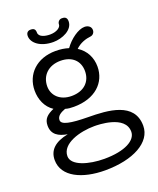

<svg xmlns="http://www.w3.org/2000/svg" viewBox="-157 -711 867 1055"><g transform="rotate(-20 276.5 -183.5)"><path d="M240 -460C129 -460 58 -389 58 -294C58 -243 78 -193 121 -165C80 -147 59 -128 59 -89C59 -37 95 -16 147 -7C70 8 31 44 31 102C31 201 142 250 273 250C439 250 553 187 553 91C553 -48 399 -56 285 -57C182 -58 131 -68 131 -95C131 -119 152 -132 181 -143C198 -138 213 -137 231 -137C356 -137 428 -208 428 -301C428 -353 405 -400 359 -429C385 -455 420 -466 449 -469C463 -471 473 -483 473 -498C473 -521 452 -530 435 -530C398 -530 347 -493 316 -449C294 -456 269 -460 240 -460ZM299 1C320 1 480 2 480 99C480 149 413 189 290 189C202 189 104 162 104 106C104 32 215 1 299 1ZM247 -400C315 -400 355 -360 355 -301C355 -239 312 -197 240 -197C171 -197 131 -240 131 -292C131 -355 176 -400 247 -400ZM364 -589C364 -615 347 -617 334 -617C319 -617 308 -605 308 -590C308 -573 282 -555 244 -555C214 -555 179 -564 179 -590C179 -610 170 -617 151 -617C134 -617 125 -606 125 -589C125 -548 172 -510 247 -510C299 -510 364 -538 364 -589Z"/></g></svg>

Font: Life Savers
Style: Bold
Weight: 700
Designer: Pablo Impallari, Rodrigo Fuenzalida, Brenda Gallo
Foundry: Pablo Impallari, Rodrigo Fuenzalida, Brenda Gallo
Version: Version 3.000